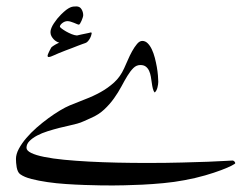

<svg xmlns="http://www.w3.org/2000/svg" viewBox="-20 -442 763 587"><path d="M699.2 57.1Q699.2 58.6 688 64.5Q676.8 70.3 656.2 78.1Q635.7 85.9 607.2 94.2Q578.6 102.5 543.9 108.9Q513.7 114.7 479.7 117.9Q445.8 121.1 415 122.6Q384.3 124 360.4 124.5Q336.4 125 326.2 125Q312 125 289.1 124.8Q266.1 124.5 238.5 123.5Q210.9 122.6 181.4 120.6Q151.9 118.7 125 114.7Q98.1 110.8 76.2 105.2Q54.2 99.6 42 90.8Q37.6 87.9 34.9 82Q32.2 76.2 31 69.3Q29.8 62.5 29.3 55.7Q28.8 48.8 28.8 43.9Q28.8 29.3 37.6 12.9Q46.4 -3.4 60.3 -19.8Q74.2 -36.1 92 -51.8Q109.9 -67.4 128.2 -80.8Q146.5 -94.2 163.3 -104.2Q180.2 -114.3 192.9 -119.6Q216.3 -129.4 240.7 -138.7Q265.1 -147.9 287.6 -160.4Q310.1 -172.9 328.9 -189.9Q347.7 -207 359.4 -232.9Q364.3 -243.2 370.4 -257.6Q376.5 -272 383.8 -285.2Q391.1 -298.3 398.9 -307.6Q406.7 -316.9 415 -316.9Q424.3 -316.9 431.6 -309.6Q439 -302.2 444.3 -290.8Q449.7 -279.3 453.4 -265.1Q457 -251 459.5 -237.1Q461.9 -223.1 462.9 -210.9Q463.9 -198.7 463.9 -191.9Q463.9 -184.6 461.4 -174.6Q459 -164.6 453.1 -159.2Q449.2 -163.1 447.3 -171.1Q445.3 -179.2 444.1 -188.5Q442.9 -197.8 441.2 -207.5Q439.5 -217.3 436 -225.1Q432.6 -232.9 426.3 -238Q419.9 -243.2 409.2 -243.2Q397 -243.2 387.7 -233.9Q378.4 -224.6 369.6 -210.2Q360.8 -195.8 351.1 -177.5Q341.3 -159.2 328.6 -141.4Q315.9 -123.5 298.8 -107.4Q281.7 -91.3 257.8 -81.1Q247.6 -76.7 237.1 -71.8Q226.6 -66.9 215.8 -64Q207.5 -61.5 192.6 -58.3Q177.7 -55.2 160.6 -50.8Q143.6 -46.4 125.7 -40.8Q107.9 -35.2 93.5 -27.6Q79.1 -20 70.1 -10.7Q61 -1.5 61 9.8Q61 18.6 75.4 25.6Q89.8 32.7 115.5 37.8Q141.1 43 176 46.4Q210.9 49.8 252 52Q293 54.2 338.4 55.2Q383.8 56.2 430.2 56.2Q488.8 56.2 535.6 54.9Q582.5 53.7 615.7 52.5Q648.9 51.3 668 50Q687 48.8 690.9 48.8Q693.8 48.8 696.5 51.5Q699.2 54.2 699.2 57.1ZM260.3 -340.3Q260.3 -338.9 259 -334.5Q257.8 -330.1 255.4 -325.4Q252.9 -320.8 249.3 -316.4Q245.6 -312 241.2 -310.5Q238.3 -309.6 232.2 -307.4Q226.1 -305.2 217.8 -302Q209.5 -298.8 199.7 -294.9Q189.9 -291 180.2 -287.6Q156.2 -278.3 144.8 -272.9Q133.3 -267.6 129.4 -267.6Q125.5 -267.6 125.5 -271.5Q125.5 -273.4 127 -277.1Q128.4 -280.8 130.4 -284.7Q132.3 -288.6 134.3 -292.2Q136.2 -295.9 137.2 -297.4Q138.7 -298.8 141.8 -301Q145 -303.2 148.7 -305.4Q152.3 -307.6 155.8 -309.1Q159.2 -310.5 161.1 -311.5Q157.2 -312.5 152.6 -315.2Q147.9 -317.9 144 -322Q140.1 -326.2 137.2 -331.5Q134.3 -336.9 134.3 -343.8Q134.3 -349.6 137.2 -356.7Q140.1 -363.8 144.8 -370.8Q149.4 -377.9 155 -384.8Q160.6 -391.6 166.5 -397.5Q175.8 -406.7 182.6 -411.9Q189.5 -417 194.6 -419.2Q199.7 -421.4 204.1 -421.9Q208.5 -422.4 213.4 -422.4Q224.1 -422.4 229.2 -413.8Q234.4 -405.3 234.4 -395.5Q234.4 -393.1 232.9 -388.2Q231.4 -383.3 229.2 -378.4Q227.1 -373.5 224.9 -370.1Q222.7 -366.7 221.2 -366.7Q219.2 -366.7 215.3 -368.4Q211.4 -370.1 206.5 -372.1Q201.7 -374 196.3 -375.7Q190.9 -377.4 186.5 -377.4Q178.2 -377.4 170.7 -371.6Q163.1 -365.7 163.1 -360.4Q163.1 -358.9 168.5 -354.7Q173.8 -350.6 181.9 -345.9Q189.9 -341.3 199 -337.6Q208 -334 215.3 -333.5Q221.2 -335 228 -336.4Q234.9 -337.9 241 -339.1Q247.1 -340.3 251.5 -341.3Q255.9 -342.3 257.3 -342.8Q258.3 -342.8 259.3 -342.5Q260.3 -342.3 260.3 -340.3Z"/></svg>

Font: Scheherazade Rohingya
Style: Regular
Weight: 400
Designer: SIL International
Foundry: SIL International
Version: Version 2.000 (build 440/429)